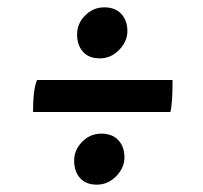

<svg xmlns="http://www.w3.org/2000/svg" viewBox="-20 -543 552 523"><path d="M70 -238H444C448 -251.3 450 -280.3 450 -325H81C73.7 -309 70 -280 70 -238ZM206 -402C216.7 -390 232 -384 252 -384C272 -384 289.5 -391.7 304.5 -407C319.5 -422.3 327 -439.5 327 -458.5C327 -477.5 321.5 -493 310.5 -505C299.5 -517 284 -523 264 -523C244 -523 226.7 -515.7 212 -501C197.3 -486.3 190 -469.2 190 -449.5C190 -429.8 195.3 -414 206 -402ZM198 -58C208.7 -46 224 -40 244 -40C264 -40 281.5 -47.7 296.5 -63C311.5 -78.3 319 -95.5 319 -114.5C319 -133.5 313.5 -149 302.5 -161C291.5 -173 276 -179 256 -179C236 -179 218.7 -171.7 204 -157C189.3 -142.3 182 -125.2 182 -105.5C182 -85.8 187.3 -70 198 -58Z"/></svg>

Font: Oleo Script
Style: Regular
Weight: 400
Designer: Soytutype
Foundry: Soytutype
Version: Version 1.002